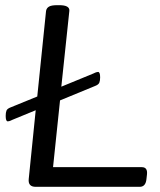

<svg xmlns="http://www.w3.org/2000/svg" viewBox="-20 -722 620 742"><path d="M118 0Q88 0 91 -30L118 -296L28 -259Q20 -255 16 -254Q12 -253 10 -253Q2 -253 2 -274Q2 -287 5 -294.5Q8 -302 21 -307L124 -349L158 -680Q160 -691 169.5 -696.5Q179 -702 201 -702H209Q250 -702 248 -680L217 -387L341 -438Q349 -442 353 -443Q357 -444 359 -444Q367 -444 367 -423Q367 -411 364 -403Q361 -395 348 -390L212 -334L185 -76H528Q551 -76 548 -48L546 -30Q543 0 520 0Z"/></svg>

Font: Asap Expanded Expanded Regular
Style: Italic
Weight: 400
Width: 7
Italic angle: -6°
Designer: Pablo Cosgaya
Foundry: Omnibus-Type
Version: Version 3.001; ttfautohint (v1.8.4.7-5d5b)